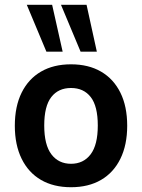

<svg xmlns="http://www.w3.org/2000/svg" viewBox="-20 -773 594 803"><path d="M277 10Q204 10 151.5 -20.5Q99 -51 70.5 -109Q42 -167 42 -247Q42 -328 70.5 -385.5Q99 -443 151.5 -473.5Q204 -504 277 -504Q350 -504 402.5 -473.5Q455 -443 483.5 -385.5Q512 -328 512 -247Q512 -167 483.5 -109Q455 -51 402.5 -20.5Q350 10 277 10ZM277 -88Q329 -88 359 -127.5Q389 -167 389 -248Q389 -329 359.5 -367Q330 -405 277 -405Q224 -405 194.5 -367Q165 -329 165 -248Q165 -167 195 -127.5Q225 -88 277 -88ZM317 -557 235 -753H342L385 -557ZM174 -557 92 -753H198L242 -557Z"/></svg>

Font: Nunito Sans 10pt SemiCondensed
Style: Bold
Weight: 700
Width: 4
Designer: Vernon Adams
Foundry: Vernon Adams
Version: Version 3.101;gftools[0.9.27]